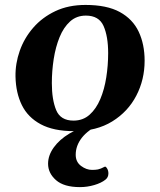

<svg xmlns="http://www.w3.org/2000/svg" viewBox="-20 -515 645 774"><path d="M42.5 -206.1Q41.5 -258.8 59.6 -310.1Q77.6 -361.3 113.8 -403.1Q149.9 -444.8 202.9 -470Q255.9 -495.1 324.7 -495.1Q410.6 -495.1 462.9 -466.6Q515.1 -438 539.1 -387.2Q563 -336.4 563 -270Q563 -193.8 529.5 -129.4Q496.1 -64.9 432.6 -25.6Q369.1 13.7 278.3 13.7Q195.8 13.7 144 -14.2Q92.3 -42 68.1 -91.3Q43.9 -140.6 42.5 -206.1ZM276.4 -28.8Q314.5 -28.8 341.1 -52.5Q367.7 -76.2 384.3 -115.5Q400.9 -154.8 408.4 -203.1Q416 -251.5 416 -300.8Q416 -368.2 397.5 -410.2Q378.9 -452.1 326.2 -452.1Q288.6 -452.1 262.5 -428.5Q236.3 -404.8 220.2 -365.2Q204.1 -325.7 196.5 -277.1Q189 -228.5 189 -179.7Q189 -113.3 206.5 -71Q224.1 -28.8 276.4 -28.8ZM376 -29.3 387.7 -17.1Q334.5 8.8 309.8 40.5Q285.2 72.3 285.2 108.9Q285.2 137.7 306.6 153.8Q328.1 169.9 351.1 169.9Q364.7 169.9 375 168Q385.3 166 401.9 157.2Q405.8 154.8 411.4 163.6Q417 172.4 417 184.1Q417 200.2 404.8 209.5Q388.2 222.7 359.9 231Q331.5 239.3 302.2 239.3Q237.8 239.3 205.8 211.2Q173.8 183.1 173.8 145Q173.8 111.3 196.8 79.3Q219.7 47.4 259.8 23.4Q299.8 -0.5 350.6 -11.2Z"/></svg>

Font: Gelasio SemiBold
Style: Italic
Weight: 600
Italic angle: -8.5°
Designer: Eben Sorkin
Foundry: Eben Sorkin
Version: Version 1.008